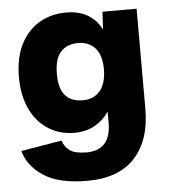

<svg xmlns="http://www.w3.org/2000/svg" viewBox="-52 -557 724 812"><g transform="rotate(-5 310.5 -151.5)"><path d="M286 207Q166 207 101 164Q36 121 19 57L192 28Q201 56 223.5 71.5Q246 87 294 87Q344 87 370.5 58Q397 29 397 -29V-77Q374 -42 336.5 -21Q299 0 249 0Q189 0 140.5 -30Q92 -60 64 -117.5Q36 -175 36 -255Q36 -336 64.5 -393Q93 -450 143.5 -480Q194 -510 259 -510Q313 -510 350.5 -487.5Q388 -465 408 -424L412 -500H557V-75Q557 58 488.5 132.5Q420 207 286 207ZM297 -134Q344 -134 370.5 -166Q397 -198 397 -258Q397 -316 370.5 -346.5Q344 -377 298 -377Q250 -377 223.5 -347.5Q197 -318 197 -253Q197 -191 223 -162.5Q249 -134 297 -134Z"/></g></svg>

Font: Prodigy Sans
Style: Bold
Weight: 700
Designer: Wei Huang
Foundry: Wei Huang
Version: Version 1.003; ttfautohint (v1.8.3)